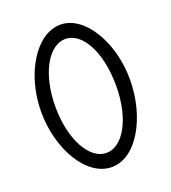

<svg xmlns="http://www.w3.org/2000/svg" viewBox="-144 -887 906 1015"><g transform="rotate(-20 309.0 -379.5)"><path d="M59 -380C59 -169 171 21 311 21C311.4 21 311.7 21 312.1 21C451.9 21 559 -171.2 559 -382.8C559 -590.7 448.4 -780 311 -780C172 -779 59 -590 59 -380ZM139 -380C139 -568 217 -700 311 -700C405.5 -699 479 -565.5 479 -376.3C479 -188.3 402.4 -59 311 -59C310.6 -59 310.3 -59 310 -59C217.4 -59 139 -191.7 139 -380Z"/></g></svg>

Font: Nordica Advanced
Style: Regular
Weight: 300
Version: Version 1.07